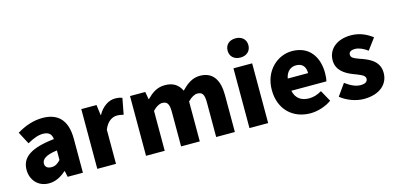

<svg xmlns="http://www.w3.org/2000/svg" viewBox="-75 -1292 3631 1766"><g transform="rotate(-15 1741.0 -408.5)"><path d="M216 14C279 14 332 -15 379 -57H384L396 0H541V-323C541 -501 458 -583 311 -583C222 -583 141 -553 66 -508L128 -391C185 -423 232 -441 277 -441C335 -441 359 -414 363 -368C141 -344 47 -279 47 -159C47 -64 111 14 216 14ZM277 -124C240 -124 216 -140 216 -173C216 -213 252 -246 363 -260V-169C337 -141 313 -124 277 -124Z M678 0H856V-325C885 -400 936 -427 978 -427C1003 -427 1020 -423 1041 -418L1070 -571C1054 -578 1035 -583 1001 -583C944 -583 881 -546 839 -470H836L823 -569H678Z M1142 0H1320V-380C1353 -415 1384 -431 1410 -431C1455 -431 1476 -409 1476 -330V0H1654V-380C1688 -415 1719 -431 1745 -431C1790 -431 1810 -409 1810 -330V0H1988V-352C1988 -494 1934 -583 1810 -583C1734 -583 1681 -539 1632 -489C1603 -550 1555 -583 1476 -583C1399 -583 1350 -544 1303 -497H1300L1287 -569H1142Z M2127 0H2305V-569H2127ZM2216 -648C2275 -648 2315 -684 2315 -740C2315 -795 2275 -831 2216 -831C2156 -831 2117 -795 2117 -740C2117 -684 2156 -648 2216 -648Z M2706 14C2772 14 2850 -9 2909 -51L2850 -158C2809 -134 2771 -122 2730 -122C2658 -122 2604 -154 2588 -232H2922C2926 -246 2930 -277 2930 -309C2930 -464 2850 -583 2686 -583C2549 -583 2416 -469 2416 -285C2416 -96 2542 14 2706 14ZM2585 -349C2597 -416 2640 -447 2689 -447C2754 -447 2779 -405 2779 -349Z M3214 14C3369 14 3451 -67 3451 -172C3451 -275 3372 -316 3301 -343C3242 -364 3193 -377 3193 -411C3193 -438 3212 -452 3253 -452C3290 -452 3330 -433 3371 -404L3450 -510C3402 -547 3336 -583 3247 -583C3114 -583 3027 -510 3027 -403C3027 -308 3104 -262 3172 -235C3230 -212 3285 -196 3285 -162C3285 -134 3265 -117 3218 -117C3173 -117 3126 -138 3074 -177L2995 -66C3053 -18 3140 14 3214 14Z"/></g></svg>

Font: Noto Sans TC Black
Style: Regular
Weight: 900
Designer: Ryoko NISHIZUKA 西塚涼子 (kana, bopomofo & ideographs); Paul D. Hunt (Latin, Greek & Cyrillic); Sandoll Communications 산돌커뮤니
Foundry: Adobe
Version: Version 2.004;hotconv 1.0.118;makeotfexe 2.5.65603